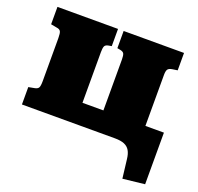

<svg xmlns="http://www.w3.org/2000/svg" viewBox="-123 -655 995 965"><g transform="rotate(20 374.5 -172.0)"><path d="M627 178 615 78Q612 50 602 33Q592 16 573 8Q554 0 522 0H25V-93L57 -99Q73 -102 78 -111Q83 -120 83 -146V-376Q83 -402 78 -411.5Q73 -421 57 -423L25 -429V-522H349V-430L332 -427Q316 -424 312 -414Q308 -404 308 -383V-112H420V-385Q420 -406 415.5 -415Q411 -424 395 -427L379 -430V-522H702V-429L675 -425Q656 -422 650.5 -413Q645 -404 645 -384V-111H744V165Z"/></g></svg>

Font: Literata Black
Style: Regular
Weight: 900
Designer: Latin by Veronika Burian and Jose Scaglione. Greek by Irene Vlachou. Cyrillic by Vera Evstafieva.
Foundry: TypeTogether
Version: Version 3.103;gftools[0.9.29]